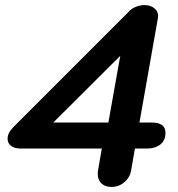

<svg xmlns="http://www.w3.org/2000/svg" viewBox="-20 -730 703 760"><path d="M367 -41Q367 -50 368 -55L383 -142H63Q38 -142 24 -152.5Q10 -163 10 -181Q10 -204 33 -227L494 -688Q504 -698 520.5 -704Q537 -710 552 -710Q577 -710 593 -695.5Q609 -681 605 -658L532 -245H581Q635 -245 635 -204Q635 -174 614.5 -158Q594 -142 563 -142H514L499 -55Q494 -27 472 -8.5Q450 10 421 10Q396 10 381.5 -4Q367 -18 367 -41ZM409 -245 456 -509 191 -245Z"/></svg>

Font: Kodchasan
Style: Bold Italic
Weight: 700
Italic angle: -10°
Version: Version 1.000; ttfautohint (v1.6)